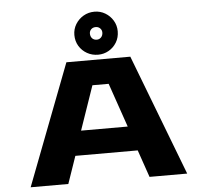

<svg xmlns="http://www.w3.org/2000/svg" viewBox="-62 -1042 1174 1107"><g transform="rotate(-5 525.0 -488.0)"><path d="M976.5 0H758.5L704 -158H343L288.5 0H70.5L338.5 -700H708.5ZM476.5 -555 388.5 -300H658.5L570.5 -555ZM525 -727.5Q490 -727.5 461.2 -743.8Q432.5 -760 415.2 -788.2Q398 -816.5 398 -852.5Q398 -886.5 415.2 -914.8Q432.5 -943 461.2 -959.8Q490 -976.5 525 -976.5Q558.5 -976.5 586.8 -959.8Q615 -943 632 -914.8Q649 -886.5 649 -852.5Q649 -816.5 632 -788.2Q615 -760 586.8 -743.8Q558.5 -727.5 525 -727.5ZM525 -814.5Q539.5 -814.5 549.8 -825.2Q560 -836 560 -853Q560 -867.5 549.8 -877.5Q539.5 -887.5 525 -887.5Q508 -887.5 498 -877.5Q488 -867.5 488 -853Q488 -836 498 -825.2Q508 -814.5 525 -814.5Z"/></g></svg>

Font: Trispace Expanded ExtraBold
Style: Regular
Weight: 800
Width: 7
Designer: Tyler Finck
Foundry: Etcetera Type Company
Version: Version 1.210; ttfautohint (v1.8.3)